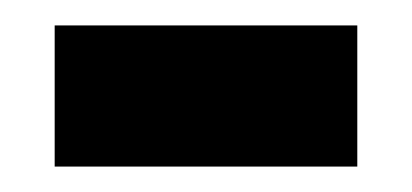

<svg xmlns="http://www.w3.org/2000/svg" viewBox="-20 -348 324 151"><path d="M23 -217V-328H261V-217Z"/></svg>

Font: Noto Serif Ethiopic Condensed ExtraBold
Style: Regular
Weight: 800
Width: 3
Designer: Monotype Design Team
Foundry: Monotype Imaging Inc.
Version: Version 2.102; ttfautohint (v1.8.4.7-5d5b)